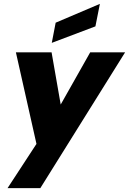

<svg xmlns="http://www.w3.org/2000/svg" viewBox="-20 -770 665 990"><path d="M445 -500H625L188 200H19L168 -28L62 -500H246L293 -231ZM495 -750 472 -634 247 -549 267 -653Z"/></svg>

Font: Albert Sans Black
Style: Italic
Weight: 900
Italic angle: -11.25°
Designer: Andreas Rasmussen
Foundry: a.Foundry
Version: Version 1.025